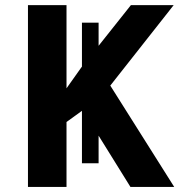

<svg xmlns="http://www.w3.org/2000/svg" viewBox="-20 -734 704 754"><path d="M241.2 0H89.8V-713.9H241.2V-387.2L300.8 -471.2L301.8 -472.2V-645H367.2V-554.2L494.1 -713.9H662.1L413.1 -397.9L664.1 0H492.2L367.2 -201.2V-92.8H301.8V-298.8L241.2 -254.9Z"/></svg>

Font: OpenSans-Bold
Style: Bold
Weight: 700
Foundry: Ascender Corporation
Version: Version 1.10